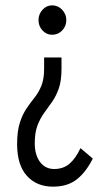

<svg xmlns="http://www.w3.org/2000/svg" viewBox="-20 -576 415 718"><path d="M175 -556Q197 -556 212.5 -539.5Q228 -523 228 -501Q228 -478 212.5 -462Q197 -446 175 -446Q154 -446 139 -462Q124 -478 124 -501Q124 -523 139 -539.5Q154 -556 175 -556ZM210 -361V-319Q210 -274 200 -245.5Q190 -217 175 -195.5Q160 -174 145 -153.5Q130 -133 120 -106.5Q110 -80 110 -40Q110 3 129.5 29.5Q149 56 183 56Q216 56 239 37Q262 18 281 -22L327 17Q302 67 267.5 94.5Q233 122 178 122Q117 122 80.5 81.5Q44 41 44 -37Q44 -85 54 -116.5Q64 -148 79 -170Q94 -192 109.5 -211.5Q125 -231 135 -256Q145 -281 145 -319V-361Z"/></svg>

Font: Inconsolata Condensed Medium
Style: Regular
Weight: 500
Width: 3
Monospace: yes
Designer: Raph Levien, Cyreal, Brenton Simpson
Foundry: Raph Levien, Cyreal, Google
Version: Version 3.100; ttfautohint (v1.8.4.7-5d5b)